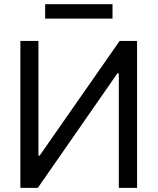

<svg xmlns="http://www.w3.org/2000/svg" viewBox="-20 -904 758 924"><path d="M165 -707V-155.3H170.9L555.7 -707H639.6V0H551.8V-550.8H544.9L162.1 0H78.1V-707ZM521.5 -814.5H197.3V-883.8H521.5Z"/></svg>

Font: WEMIX Pretendard Variable
Style: Regular
Weight: 400
Designer: Base glyphs from Inter by Rasmus Andersson; Hangeul glyphs from Noto Sans CJK(Source Han Sans) by Jang Soo-young and Kan
Foundry: Kil Hyung-jin
Version: Version 1.000;Glyphs 3.2 (3208)